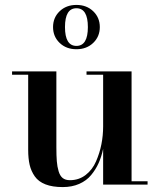

<svg xmlns="http://www.w3.org/2000/svg" viewBox="-20 -750 648 780"><path d="M222.2 -575.8Q195.5 -601.5 195.5 -640Q195.5 -678.5 222.2 -704.2Q249 -730 290.5 -730Q332 -730 358.8 -704.2Q385.5 -678.5 385.5 -640Q385.5 -601.5 358.8 -575.8Q332 -550 290.5 -550Q249 -550 222.2 -575.8ZM290.5 -716.5Q244 -716.5 244 -640Q244 -563.5 290.5 -563.5Q337 -563.5 337 -640Q337 -716.5 290.5 -716.5ZM209 -460V-152Q209 -117 210.8 -95Q212.5 -73 218.2 -54Q224 -35 235 -26.5Q246 -18 264 -18Q300.5 -18 328 -39.2Q355.5 -60.5 370.2 -94.5Q385 -128.5 392 -164.2Q399 -200 399 -236.5V-446.5H331.5V-460H514.5V-13.5H579.5V0H399V-145.5Q392.5 -114 380.8 -87.8Q369 -61.5 350.2 -38.8Q331.5 -16 302 -3Q272.5 10 235 10Q193 10 164.8 -1Q136.5 -12 121.5 -33.2Q106.5 -54.5 100.5 -80.2Q94.5 -106 94.5 -141V-446.5H29V-460Z"/></svg>

Font: Bodoni* 16pt Medium
Style: Regular
Weight: 500
Version: Version 2.3